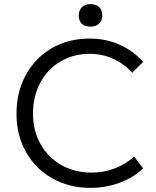

<svg xmlns="http://www.w3.org/2000/svg" viewBox="-20 -899 756 931"><path d="M60 -348Q60 -453 105.5 -536Q151 -619 231.5 -665.5Q312 -712 415 -712Q492 -712 558.5 -683Q625 -654 674 -599L621 -546Q583 -589 530 -613.5Q477 -638 415 -638Q336 -638 273.5 -601Q211 -564 175.5 -498Q140 -432 140 -348Q140 -266 176.5 -200.5Q213 -135 278 -98.5Q343 -62 425 -62Q484 -62 538 -83Q592 -104 630 -140L674 -83Q630 -39 562 -13.5Q494 12 418 12Q316 12 234 -34Q152 -80 106 -162Q60 -244 60 -348ZM362 -824Q362 -849 377 -864Q392 -879 419 -879Q446 -879 461 -864.5Q476 -850 476 -824Q476 -800 461 -785Q446 -770 419 -770Q391 -770 376.5 -784Q362 -798 362 -824Z"/></svg>

Font: Lexend HM
Style: Regular
Weight: 400
Designer: Bonnie Shaver-Troup, Thomas Jockin, Octavio Pardo
Foundry: Lexend
Version: Version 1.091